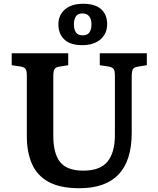

<svg xmlns="http://www.w3.org/2000/svg" viewBox="-20 -982 836 1016"><path d="M400 14Q299 14 238 -19Q177 -52 149.5 -114Q122 -176 122 -261V-581Q122 -606 116 -616Q110 -626 89 -630L42 -637V-700H341V-637L292 -629Q274 -626 268 -615.5Q262 -605 262 -579V-264Q262 -169 298.5 -124Q335 -79 421 -79Q510 -79 549 -127Q588 -175 588 -268V-581Q588 -607 581.5 -616.5Q575 -626 554 -630L508 -637V-700H757V-637L708 -629Q689 -626 683 -615.5Q677 -605 677 -577V-279Q677 14 400 14ZM415 -743Q352 -743 320.5 -773Q289 -803 289 -853Q289 -902 323.5 -932Q358 -962 421 -962Q483 -962 515 -933.5Q547 -905 547 -854Q547 -804 511.5 -773.5Q476 -743 415 -743ZM418 -795Q443 -795 453.5 -811Q464 -827 464 -853Q464 -880 452 -895.5Q440 -911 416 -911Q391 -911 381 -894.5Q371 -878 371 -853Q371 -827 381.5 -811Q392 -795 418 -795Z"/></svg>

Font: Literata 12pt SemiBold
Style: Regular
Weight: 600
Designer: Latin by Veronika Burian and Jose Scaglione. Greek by Irene Vlachou. Cyrillic by Vera Evstafieva.
Foundry: TypeTogether
Version: Version 3.002